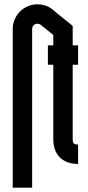

<svg xmlns="http://www.w3.org/2000/svg" viewBox="-20 -750 409 890"><path d="M227 -540V-588L171 -633Q164 -640 154 -640Q143 -640 136 -633Q129 -626 129 -615V120H39V-615Q39 -639 48 -660Q57 -681 72.5 -696.5Q88 -712 109 -721Q130 -730 154 -730Q201 -730 235 -696L317 -630V-540H342V-450H317V-105Q317 -90 322 -85Q327 -80 342 -80V10Q288 10 257.5 -20.5Q227 -51 227 -105V-450H202V-540Z"/></svg>

Font: Berliner Wand
Style: Regular
Weight: 400
Designer: Peter Wiegel
Foundry: Peter Wiegel
Version: Version 1.000